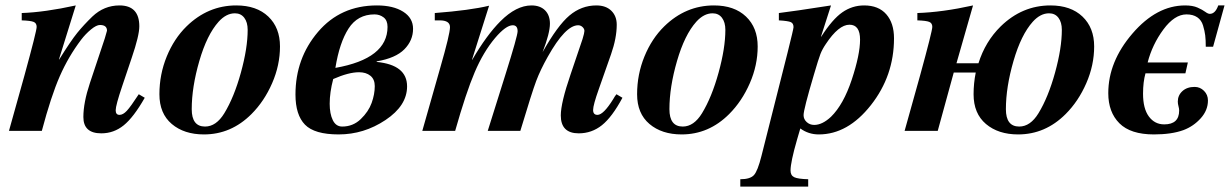

<svg xmlns="http://www.w3.org/2000/svg" viewBox="-20 -482 4529 707"><path d="M491 -135 513 -122Q472 -50 435.5 -20.5Q399 9 353 9Q287 9 287 -51Q287 -104 311 -176L366 -341Q374 -368 374 -369Q374 -390 348 -390Q335 -390 315 -373.5Q295 -357 279 -336Q232 -274 200 -201Q168 -128 134 0H13L70 -204Q115 -368 115 -383Q115 -397 103.5 -401.5Q92 -406 60 -407V-434Q145 -437 259 -462L197 -263H198Q241 -332 264.5 -361Q288 -390 320 -421Q363 -462 420 -462Q493 -462 493 -385Q493 -351 465 -269L430 -165Q406 -94 406 -76Q406 -59 420 -59Q433 -59 447 -74Q461 -89 491 -135Z M906 -62Q831 13 731 13Q658 13 612.5 -25.5Q567 -64 567 -135Q567 -208 594 -274Q621 -340 667 -385Q746 -462 850 -462Q925 -462 968 -421Q1011 -380 1011 -311Q1011 -242 982 -175.5Q953 -109 906 -62ZM892 -372Q892 -400 879.5 -416.5Q867 -433 845 -433Q813 -433 785 -402Q742 -354 714 -257.5Q686 -161 686 -80Q686 -16 735 -16Q776 -16 806 -65Q842 -124 867 -214.5Q892 -305 892 -372Z M1367 -256V-254Q1479 -243 1479 -164Q1479 -93 1399.5 -40Q1320 13 1227 13Q1138 13 1103 -23Q1068 -59 1068 -134Q1068 -267 1151 -364.5Q1234 -462 1368 -462Q1428 -462 1464.5 -439Q1501 -416 1501 -376Q1501 -333 1469 -300.5Q1437 -268 1367 -256ZM1407 -383Q1407 -407 1392.5 -418Q1378 -429 1359 -429Q1297 -429 1263.5 -377Q1230 -325 1215 -232Q1407 -266 1407 -383ZM1360 -165Q1360 -190 1344 -203Q1328 -216 1302 -216Q1264 -216 1207 -191Q1194 -142 1194 -100Q1194 -63 1205.5 -39.5Q1217 -16 1240 -16Q1280 -16 1308.5 -43.5Q1337 -71 1348.5 -103Q1360 -135 1360 -165Z M2250 -135 2272 -122Q2234 -51 2196.5 -21Q2159 9 2111 9Q2045 9 2045 -57Q2045 -103 2081 -208L2125 -338Q2132 -361 2132 -368Q2132 -376 2125 -382.5Q2118 -389 2109 -389Q2062 -389 1997 -273Q1970 -225 1954.5 -184Q1939 -143 1896 0H1776L1841 -207Q1886 -350 1886 -367Q1886 -389 1868 -389Q1843 -389 1803 -342Q1760 -291 1728 -216Q1696 -141 1656 0H1535L1601 -232Q1637 -357 1637 -382Q1637 -407 1599 -407H1581V-434Q1711 -444 1781 -461L1718 -262H1719Q1772 -353 1823 -404Q1881 -462 1937 -462Q1969 -462 1987 -444Q2005 -426 2005 -395Q2005 -360 1978 -290Q2033 -388 2077 -425Q2121 -462 2176 -462Q2211 -462 2231 -442.5Q2251 -423 2251 -391Q2251 -342 2230 -282L2185 -154Q2164 -95 2164 -77Q2164 -59 2180 -59Q2202 -59 2238 -117Q2244 -128 2250 -135Z M2665 -62Q2590 13 2490 13Q2417 13 2371.5 -25.5Q2326 -64 2326 -135Q2326 -208 2353 -274Q2380 -340 2426 -385Q2505 -462 2609 -462Q2684 -462 2727 -421Q2770 -380 2770 -311Q2770 -242 2741 -175.5Q2712 -109 2665 -62ZM2651 -372Q2651 -400 2638.5 -416.5Q2626 -433 2604 -433Q2572 -433 2544 -402Q2501 -354 2473 -257.5Q2445 -161 2445 -80Q2445 -16 2494 -16Q2535 -16 2565 -65Q2601 -124 2626 -214.5Q2651 -305 2651 -372Z M3003 -347H3004Q3045 -411 3081.5 -436.5Q3118 -462 3162 -462Q3215 -462 3243.5 -429.5Q3272 -397 3272 -341Q3272 -203 3187 -95Q3102 13 2995 13Q2957 13 2927 -9L2915 32Q2891 115 2891 146Q2891 164 2904.5 170.5Q2918 177 2956 178V205H2706V178Q2742 178 2756 163Q2770 148 2784 92L2880 -288Q2902 -376 2902 -382Q2902 -396 2892 -400.5Q2882 -405 2848 -407V-434Q2899 -440 3040 -462ZM3108 -391Q3068 -391 3021 -320Q3008 -301 3001 -283Q2994 -265 2977 -207Q2939 -79 2939 -58Q2939 -43 2950.5 -32.5Q2962 -22 2978 -22Q3008 -22 3040 -52Q3086 -97 3116.5 -189Q3147 -281 3147 -336Q3147 -391 3108 -391Z M3502 -249H3583Q3608 -329 3665 -385Q3744 -462 3848 -462Q3923 -462 3966 -421Q4009 -380 4009 -311Q4009 -242 3980 -175.5Q3951 -109 3904 -62Q3829 13 3729 13Q3656 13 3610.5 -25.5Q3565 -64 3565 -135Q3565 -175 3573 -215H3492L3433 0H3311L3368 -204Q3413 -368 3413 -383Q3413 -397 3401.5 -401.5Q3390 -406 3358 -407V-434Q3450 -437 3563 -462ZM3890 -372Q3890 -400 3877.5 -416.5Q3865 -433 3843 -433Q3811 -433 3783 -402Q3740 -354 3712 -257.5Q3684 -161 3684 -80Q3684 -16 3733 -16Q3774 -16 3804 -65Q3840 -124 3865 -214.5Q3890 -305 3890 -372Z M4489 -462 4447 -310H4420Q4420 -335 4418 -351.5Q4416 -368 4410 -388Q4404 -408 4388.5 -418.5Q4373 -429 4349 -429Q4305 -429 4264 -373.5Q4223 -318 4206 -252H4354L4345 -212H4198Q4189 -180 4189 -137Q4189 -82 4210.5 -53Q4232 -24 4267 -24Q4322 -24 4322 -75Q4322 -82 4319.5 -91Q4317 -100 4317 -108Q4317 -131 4334 -146.5Q4351 -162 4379 -162Q4399 -162 4413.5 -147.5Q4428 -133 4428 -112Q4428 -76 4401.5 -46.5Q4375 -17 4338 -3Q4294 13 4229 13Q4143 13 4102 -28Q4061 -69 4061 -139Q4061 -255 4150 -358.5Q4239 -462 4344 -462Q4372 -462 4390 -454Q4408 -446 4418 -438.5Q4428 -431 4435 -431Q4455 -431 4466 -462Z"/></svg>

Font: STIX
Style: Bold Italic
Weight: 700
Italic angle: -16.33°
Designer: MicroPress Inc., with final additions and corrections provided by Coen Hoffman, Elsevier (retired)
Version: Version 1.1.1